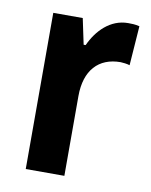

<svg xmlns="http://www.w3.org/2000/svg" viewBox="-69 -608 521 661"><g transform="rotate(10 192.0 -278.0)"><path d="M326 -556C264 -556 219 -509 195 -456H188L169 -546H66V0H201V-279C201 -369 247 -419 324 -419C330 -419 348 -417 356 -414L366 -552C351 -556 336 -556 326 -556Z"/></g></svg>

Font: Noto Sans Sinhala Condensed
Style: Bold
Weight: 700
Width: 3
Designer: Jelle Bosma - Monotype Design Team
Foundry: Monotype Imaging Inc.
Version: Version 2.006